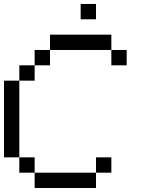

<svg xmlns="http://www.w3.org/2000/svg" viewBox="-20 -943 732 963"><path d="M384.6 -923.1H461.5V-846.2H384.6ZM153.8 0V-76.9H461.5V0ZM76.9 -76.9V-153.8H153.8V-76.9ZM461.5 -76.9V-153.8H538.5V-76.9ZM0 -153.8V-538.5H76.9V-153.8ZM76.9 -538.5V-615.4H153.8V-538.5ZM153.8 -615.4V-692.3H230.8V-615.4ZM538.5 -615.4V-692.3H615.4V-615.4ZM230.8 -692.3V-769.2H538.5V-692.3Z"/></svg>

Font: Mintsoda - Lime Green 13x16
Style: Regular
Weight: 400
Designer: Mintsoda-15
Version: Version 1.0